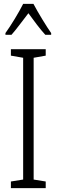

<svg xmlns="http://www.w3.org/2000/svg" viewBox="-20 -967 291 987"><path d="M152 -947H99C77 -903 37 -837 8 -797V-788H39C64 -816 98 -863 126 -899C154 -861 185 -818 213 -788H243V-797C221 -828 176 -901 152 -947ZM215 0V-34L153 -44V-670L215 -681V-714H36V-681L99 -670V-44L36 -34V0Z"/></svg>

Font: Noto Sans Gujarati ExtraCondensed Light
Style: Regular
Weight: 300
Width: 2
Designer: Jelle Bosma - Monotype Design Team, Universal Thirst
Foundry: Monotype Imaging Inc.
Version: Version 2.106